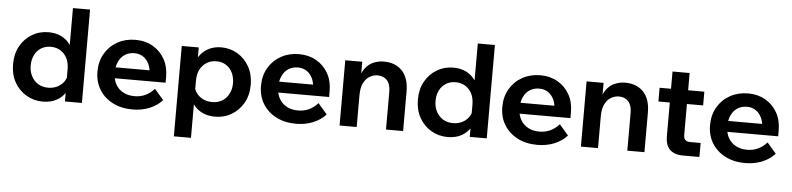

<svg xmlns="http://www.w3.org/2000/svg" viewBox="-50 -1001 6085 1475"><g transform="rotate(5 2992.5 -263.0)"><path d="M593 0H462V-119L461 -126V-248Q461 -298 443 -333.5Q425 -369 392.5 -389Q360 -409 318 -409Q276 -409 243.5 -389Q211 -369 193.5 -333.5Q176 -298 176 -251Q176 -206 195 -170Q214 -134 247 -114Q280 -94 324 -94Q361 -94 392 -108.5Q423 -123 443 -149.5Q463 -176 468 -210L497 -192Q500 -135 475.5 -87.5Q451 -40 404.5 -12Q358 16 292 16Q222 16 164.5 -18Q107 -52 73.5 -112Q40 -172 40 -251Q40 -331 73.5 -391Q107 -451 164 -485Q221 -519 291 -519Q349 -519 391.5 -497Q434 -475 460.5 -436Q487 -397 493 -347H461V-720H593Z M1143 -157 1213 -76Q1175 -33 1115.5 -8.5Q1056 16 984 16Q897 16 831 -18Q765 -52 728 -112Q691 -172 691 -251Q691 -330 726.5 -390.5Q762 -451 823.5 -485Q885 -519 962 -519Q1037 -519 1095.5 -485.5Q1154 -452 1187 -393Q1220 -334 1220 -256V-250H1091V-264Q1091 -310 1074.5 -344Q1058 -378 1029.5 -397Q1001 -416 962 -416Q921 -416 890 -396.5Q859 -377 841.5 -340.5Q824 -304 824 -254Q824 -201 845.5 -163.5Q867 -126 904.5 -106.5Q942 -87 991 -87Q1081 -87 1143 -157ZM1220 -211H776V-295H1204L1220 -256Z M1451 194H1319V-503H1450V-347H1422Q1429 -396 1455.5 -435Q1482 -474 1525 -496.5Q1568 -519 1623 -519Q1692 -519 1749 -485Q1806 -451 1839.5 -391Q1873 -331 1873 -251Q1873 -172 1839 -112Q1805 -52 1748 -18Q1691 16 1620 16Q1555 16 1508 -12Q1461 -40 1437 -87.5Q1413 -135 1416 -192L1444 -210Q1449 -176 1469 -149.5Q1489 -123 1520.5 -108.5Q1552 -94 1589 -94Q1633 -94 1666 -114Q1699 -134 1717.5 -170Q1736 -206 1736 -251Q1736 -298 1718.5 -333.5Q1701 -369 1669.5 -389Q1638 -409 1595 -409Q1553 -409 1520.5 -389Q1488 -369 1469.5 -333.5Q1451 -298 1451 -248Z M2404 -157 2474 -76Q2436 -33 2376.5 -8.5Q2317 16 2245 16Q2158 16 2092 -18Q2026 -52 1989 -112Q1952 -172 1952 -251Q1952 -330 1987.5 -390.5Q2023 -451 2084.5 -485Q2146 -519 2223 -519Q2298 -519 2356.5 -485.5Q2415 -452 2448 -393Q2481 -334 2481 -256V-250H2352V-264Q2352 -310 2335.5 -344Q2319 -378 2290.5 -397Q2262 -416 2223 -416Q2182 -416 2151 -396.5Q2120 -377 2102.5 -340.5Q2085 -304 2085 -254Q2085 -201 2106.5 -163.5Q2128 -126 2165.5 -106.5Q2203 -87 2252 -87Q2342 -87 2404 -157ZM2481 -211H2037V-295H2465L2481 -256Z M3070 0H2938V-291Q2938 -350 2911 -379.5Q2884 -409 2838 -409Q2806 -409 2777 -392Q2748 -375 2730 -339Q2712 -303 2712 -244V0H2580V-503H2711V-347H2695Q2704 -414 2732.5 -451.5Q2761 -489 2799.5 -504Q2838 -519 2876 -519Q2966 -519 3018 -464Q3070 -409 3070 -304Z M3715 0H3584V-119L3583 -126V-248Q3583 -298 3565 -333.5Q3547 -369 3514.5 -389Q3482 -409 3440 -409Q3398 -409 3365.5 -389Q3333 -369 3315.5 -333.5Q3298 -298 3298 -251Q3298 -206 3317 -170Q3336 -134 3369 -114Q3402 -94 3446 -94Q3483 -94 3514 -108.5Q3545 -123 3565 -149.5Q3585 -176 3590 -210L3619 -192Q3622 -135 3597.5 -87.5Q3573 -40 3526.5 -12Q3480 16 3414 16Q3344 16 3286.5 -18Q3229 -52 3195.5 -112Q3162 -172 3162 -251Q3162 -331 3195.5 -391Q3229 -451 3286 -485Q3343 -519 3413 -519Q3471 -519 3513.5 -497Q3556 -475 3582.5 -436Q3609 -397 3615 -347H3583V-720H3715Z M4265 -157 4335 -76Q4297 -33 4237.5 -8.5Q4178 16 4106 16Q4019 16 3953 -18Q3887 -52 3850 -112Q3813 -172 3813 -251Q3813 -330 3848.5 -390.5Q3884 -451 3945.5 -485Q4007 -519 4084 -519Q4159 -519 4217.5 -485.5Q4276 -452 4309 -393Q4342 -334 4342 -256V-250H4213V-264Q4213 -310 4196.5 -344Q4180 -378 4151.5 -397Q4123 -416 4084 -416Q4043 -416 4012 -396.5Q3981 -377 3963.5 -340.5Q3946 -304 3946 -254Q3946 -201 3967.5 -163.5Q3989 -126 4026.5 -106.5Q4064 -87 4113 -87Q4203 -87 4265 -157ZM4342 -211H3898V-295H4326L4342 -256Z M4931 0H4799V-291Q4799 -350 4772 -379.5Q4745 -409 4699 -409Q4667 -409 4638 -392Q4609 -375 4591 -339Q4573 -303 4573 -244V0H4441V-503H4572V-347H4556Q4565 -414 4593.5 -451.5Q4622 -489 4660.5 -504Q4699 -519 4737 -519Q4827 -519 4879 -464Q4931 -409 4931 -304Z M5355 0H5229Q5161 0 5126.5 -34.5Q5092 -69 5092 -137V-636H5224V-160Q5224 -133 5236 -120.5Q5248 -108 5274 -108H5355ZM5349 -397H5004V-503H5349Z M5867 -157 5937 -76Q5899 -33 5839.5 -8.5Q5780 16 5708 16Q5621 16 5555 -18Q5489 -52 5452 -112Q5415 -172 5415 -251Q5415 -330 5450.5 -390.5Q5486 -451 5547.5 -485Q5609 -519 5686 -519Q5761 -519 5819.5 -485.5Q5878 -452 5911 -393Q5944 -334 5944 -256V-250H5815V-264Q5815 -310 5798.5 -344Q5782 -378 5753.5 -397Q5725 -416 5686 -416Q5645 -416 5614 -396.5Q5583 -377 5565.5 -340.5Q5548 -304 5548 -254Q5548 -201 5569.5 -163.5Q5591 -126 5628.5 -106.5Q5666 -87 5715 -87Q5805 -87 5867 -157ZM5944 -211H5500V-295H5928L5944 -256Z"/></g></svg>

Font: Wix Madefor Display
Style: Bold
Weight: 700
Designer: Dalton Maag Ltd
Foundry: Dalton Maag Ltd
Version: Version 3.100